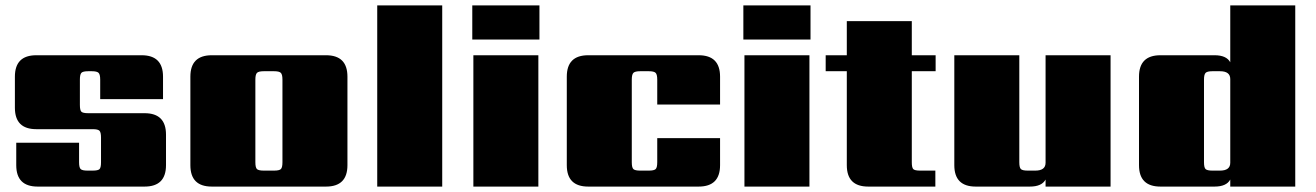

<svg xmlns="http://www.w3.org/2000/svg" viewBox="-20 -689 4858 709"><path d="M353 -90V-181Q353 -200 347.5 -206Q342 -212 322 -212H114Q35 -212 35 -291V-406Q35 -485 114 -485H503Q582 -485 582 -406V-323H350V-395Q350 -414 344 -420Q338 -426 319 -426H306Q286 -426 280.5 -420Q275 -414 275 -395V-302Q275 -282 280.5 -276.5Q286 -271 306 -271H514Q593 -271 593 -192V-79Q593 0 514 0H119Q40 0 40 -79V-162H272V-90Q272 -70 278 -64.5Q284 -59 303 -59H322Q342 -59 347.5 -64.5Q353 -70 353 -90Z M1023 -90V-395Q1023 -414 1017 -420Q1011 -426 992 -426H954Q935 -426 929 -420Q923 -414 923 -395V-90Q923 -70 929 -64.5Q935 -59 954 -59H992Q1011 -59 1017 -64.5Q1023 -70 1023 -90ZM762 -485H1184Q1263 -485 1263 -406V-79Q1263 0 1184 0H762Q683 0 683 -79V-406Q683 -485 762 -485Z M1613 0H1373V-669H1613Z M1968 0H1728V-485H1968ZM1724 -543V-669H1972V-543Z M2639 -303H2407V-395Q2407 -414 2401 -420Q2395 -426 2376 -426H2344Q2325 -426 2319 -420Q2313 -414 2313 -395V-90Q2313 -70 2319 -64.5Q2325 -59 2344 -59H2376Q2395 -59 2401 -64.5Q2407 -70 2407 -90V-179H2639V-79Q2639 0 2560 0H2152Q2073 0 2073 -79V-406Q2073 -485 2152 -485H2560Q2639 -485 2639 -406Z M2969 0H2729V-485H2969ZM2725 -543V-669H2973V-543Z M3435 -426H3347V-90Q3347 -70 3352.5 -64.5Q3358 -59 3378 -59H3434V0H3186Q3107 0 3107 -79V-426H3029V-485H3107V-611H3347V-485H3435Z M3841 -485H4081V0H3841V-26Q3827 0 3783 0H3583Q3504 0 3504 -79V-485H3744V-90Q3744 -70 3750 -64.5Q3756 -59 3775 -59H3803Q3841 -59 3841 -88Z M4457 -59H4485Q4523 -59 4523 -88V-397Q4523 -426 4485 -426H4457Q4438 -426 4432 -420Q4426 -414 4426 -395V-90Q4426 -70 4432 -64.5Q4438 -59 4457 -59ZM4523 -669H4763V0H4523V-26Q4509 0 4465 0H4265Q4186 0 4186 -79V-406Q4186 -485 4265 -485H4465Q4509 -485 4523 -459Z"/></svg>

Font: Sarpanch Black
Style: Regular
Weight: 900
Designer: Manushi Parikh (Devanagari and Latin), Jyotish Sonowal (Devanagari)
Foundry: Indian Type Foundry
Version: Version 2.004;PS 1.0;hotconv 1.0.78;makeotf.lib2.5.61930; tt